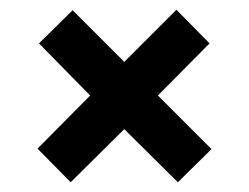

<svg xmlns="http://www.w3.org/2000/svg" viewBox="-20 -470 510 394"><path d="M414 -164 304 -274 410 -381 342 -450 235 -343 129 -449 60 -381 165 -274 57 -165 125 -96 235 -205 345 -96Z"/></svg>

Font: FIGSv2-sans-serif SemiBold
Style: Regular
Weight: 600
Designer: Matt McInerney, Pablo Impallari, Rodrigo Fuenzalida,Mirko Velimirovic
Foundry: Matt McInerney, Pablo Impallari, Rodrigo Fuenzalida
Version: Version 4.021;hotconv 1.0.109;makeotfexe 2.5.65596